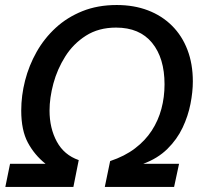

<svg xmlns="http://www.w3.org/2000/svg" viewBox="-20 -735 802 755"><path d="M1 0 19.5 -90.8H159.2Q115.7 -125.5 89.6 -174.1Q63.5 -222.7 63.5 -300.3Q63.5 -358.9 78.6 -418.2Q93.8 -477.5 124 -531Q154.3 -584.5 199.2 -625.7Q244.1 -667 304.2 -691.2Q364.3 -715.3 439 -715.3Q506.8 -715.3 561.8 -694.3Q616.7 -673.3 656.2 -634Q695.8 -594.7 717 -539.3Q738.3 -483.9 738.3 -414.6Q738.3 -374 729 -326.4Q719.7 -278.8 698 -232.9Q676.3 -187 638.2 -149.4Q600.1 -111.8 543 -90.8H684.1L664.6 0H392.1L413.1 -101.6Q470.2 -120.6 510.7 -151.4Q551.3 -182.1 576.9 -221.7Q602.5 -261.2 614.7 -307.1Q627 -353 627 -403.3Q627 -506.8 577.9 -566.7Q528.8 -626.5 436.5 -626.5Q367.7 -626.5 317.9 -594.7Q268.1 -563 236.6 -512.9Q205.1 -462.9 189.9 -406.5Q174.8 -350.1 174.8 -300.3Q174.8 -231 203.4 -178.2Q231.9 -125.5 289.6 -105.5L268.6 0Z"/></svg>

Font: Schibsted Grotesk Medium
Style: Italic
Weight: 500
Italic angle: -12°
Designer: Bakken & Baeck AS, Henrik Kongsvoll
Foundry: Schibsted ASA
Version: Version 1.100;gftools[0.9.25]